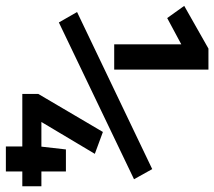

<svg xmlns="http://www.w3.org/2000/svg" viewBox="-65 -672 730 654"><g transform="rotate(90 300.0 -345.0)"><path d="M49.5 -180.5 14 -242.5 549 -498.5 583.5 -436.5ZM124 -369V-597.5L34.5 -549.5L-7 -607.5L138.5 -690H210V-369ZM557 -56V0H472V-56H293V-110.5L422.5 -330.5L497 -303L388.5 -121H472.5L482 -204.5H557V-121H607.5V-56Z"/></g></svg>

Font: Fira Code Light Medium
Style: Regular
Weight: 500
Monospace: yes
Version: Version 5.002